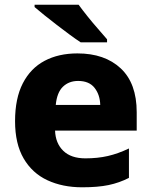

<svg xmlns="http://www.w3.org/2000/svg" viewBox="-20 -786 643 816"><path d="M309 -559Q425 -559 493 -495.5Q561 -432 561 -309V-231H214Q216 -177 249 -145Q282 -113 343 -113Q395 -113 438.5 -123Q482 -133 528 -155V-30Q487 -9 441.5 0.5Q396 10 329 10Q246 10 181.5 -20Q117 -50 80.5 -112.5Q44 -175 44 -271Q44 -368 77 -432Q110 -496 169.5 -527.5Q229 -559 309 -559ZM312 -442Q273 -442 247.5 -417.5Q222 -393 217 -340H406Q405 -383 382 -412.5Q359 -442 312 -442ZM314 -766Q330 -744 352 -716.5Q374 -689 396.5 -663.5Q419 -638 435 -619V-606H323Q303 -619 276.5 -638.5Q250 -658 221.5 -680Q193 -702 168 -722Q143 -742 127 -756V-766Z"/></svg>

Font: Noto Sans Malayalam ExtraBold
Style: Regular
Weight: 800
Designer: Jelle Bosma - Monotype Design Team
Foundry: Monotype Imaging Inc.
Version: Version 2.104; ttfautohint (v1.8.4.7-5d5b)